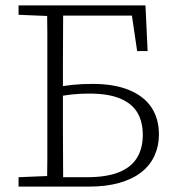

<svg xmlns="http://www.w3.org/2000/svg" viewBox="-20 -694 655 714"><path d="M49 0V-35L170 -40H179V0ZM155 0Q156 -51 156 -102Q156 -153 156 -204.5Q156 -256 156 -307V-367Q156 -418 156 -469.5Q156 -521 156 -572Q156 -623 155 -674H215Q215 -623 214.5 -571.5Q214 -520 214 -467Q214 -414 214 -358V-307Q214 -256 214 -204.5Q214 -153 214.5 -102Q215 -51 215 0ZM187 0V-35H303Q375 -35 421 -53Q467 -71 489 -106.5Q511 -142 511 -192Q511 -241 491 -275Q471 -309 427 -327.5Q383 -346 312 -346Q276 -346 245 -342.5Q214 -339 188 -333V-369Q217 -375 250 -378.5Q283 -382 324 -382Q405 -382 460.5 -359Q516 -336 543.5 -294Q571 -252 571 -194Q571 -151 554.5 -115Q538 -79 505.5 -53.5Q473 -28 424 -14Q375 0 309 0ZM49 -639V-674H178V-634H170ZM490 -504 466 -667 493 -636H193V-674H521L529 -504Z"/></svg>

Font: Source Serif 4 Light
Style: Regular
Weight: 300
Designer: Frank Grießhammer
Foundry: Adobe Systems Incorporated
Version: Version 4.004;hotconv 1.0.116;makeotfexe 2.5.65601